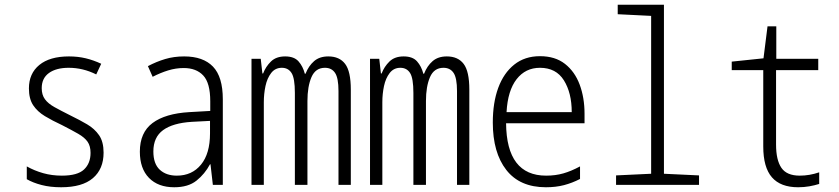

<svg xmlns="http://www.w3.org/2000/svg" viewBox="-20 -780 3540 810"><path d="M238 10Q192 10 155.5 0.5Q119 -9 93 -24V-78Q125 -60 162 -49.5Q199 -39 241 -39Q307 -39 334.5 -65Q362 -91 362 -135Q362 -164 349.5 -182Q337 -200 310 -215.5Q283 -231 242 -252Q201 -271 169.5 -290Q138 -309 120 -336Q102 -363 102 -407Q102 -470 146 -506Q190 -542 271 -542Q309 -542 342 -534Q375 -526 407 -511L386 -466Q330 -494 270 -494Q217 -494 186.5 -472Q156 -450 156 -408Q156 -380 169.5 -361.5Q183 -343 210 -328Q237 -313 277 -293Q316 -274 347.5 -255.5Q379 -237 398 -209.5Q417 -182 417 -136Q417 -67 372 -28.5Q327 10 238 10Z M715 10Q647 10 608.5 -29.5Q570 -69 570 -140Q570 -221 623.5 -261Q677 -301 779 -307L867 -312V-353Q867 -430 837.5 -461.5Q808 -493 755 -493Q722 -493 689.5 -483Q657 -473 624 -456L604 -501Q640 -520 677 -531Q714 -542 757 -542Q837 -542 878.5 -499Q920 -456 920 -361V0H878L868 -87H866Q844 -46 809 -18Q774 10 715 10ZM726 -39Q790 -39 828 -85.5Q866 -132 866 -217V-270L789 -266Q709 -261 668 -231Q627 -201 627 -141Q627 -89 654 -64Q681 -39 726 -39Z M1041 0V-532H1080L1087 -470H1090Q1101 -499 1123 -520.5Q1145 -542 1183 -542Q1221 -542 1239.5 -521Q1258 -500 1266 -469H1269Q1282 -502 1305 -522Q1328 -542 1365 -542Q1412 -542 1436 -510.5Q1460 -479 1460 -402V0H1408V-396Q1408 -451 1393.5 -472.5Q1379 -494 1351 -494Q1311 -494 1294 -454.5Q1277 -415 1277 -354V0H1224V-388Q1224 -450 1210 -472Q1196 -494 1169 -494Q1141 -494 1124 -472Q1107 -450 1100 -417Q1093 -384 1093 -349V0Z M1541 0V-532H1580L1587 -470H1590Q1601 -499 1623 -520.5Q1645 -542 1683 -542Q1721 -542 1739.5 -521Q1758 -500 1766 -469H1769Q1782 -502 1805 -522Q1828 -542 1865 -542Q1912 -542 1936 -510.5Q1960 -479 1960 -402V0H1908V-396Q1908 -451 1893.5 -472.5Q1879 -494 1851 -494Q1811 -494 1794 -454.5Q1777 -415 1777 -354V0H1724V-388Q1724 -450 1710 -472Q1696 -494 1669 -494Q1641 -494 1624 -472Q1607 -450 1600 -417Q1593 -384 1593 -349V0Z M2283 10Q2173 10 2116 -63Q2059 -136 2059 -263Q2059 -347 2082 -409.5Q2105 -472 2149.5 -507.5Q2194 -543 2258 -543Q2322 -543 2363.5 -510.5Q2405 -478 2425.5 -423Q2446 -368 2446 -300V-260H2115Q2117 -39 2284 -39Q2323 -39 2356.5 -48.5Q2390 -58 2427 -78V-25Q2394 -8 2359.5 1Q2325 10 2283 10ZM2392 -307Q2392 -388 2359 -441Q2326 -494 2258 -494Q2197 -494 2159.5 -446Q2122 -398 2117 -307Z M2579 0V-40L2727 -47V-713L2586 -720V-760H2781V-47L2929 -40V0Z M3347 10Q3273 10 3236.5 -32Q3200 -74 3200 -162V-484H3067V-520L3201 -534L3218 -669H3255V-532H3432V-484H3254V-170Q3254 -105 3276.5 -72Q3299 -39 3354 -39Q3395 -39 3436 -53V-4Q3417 2 3394.5 6Q3372 10 3347 10Z"/></svg>

Font: Noto Sans Mono ExtraCondensed Light
Style: Regular
Weight: 300
Width: 2
Designer: Monotype Design Team
Foundry: Monotype Imaging Inc.
Version: Version 2.014; ttfautohint (v1.8.4.7-5d5b)